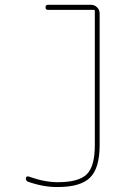

<svg xmlns="http://www.w3.org/2000/svg" viewBox="-20 -750 540 780"><path d="M93.8 -11.7Q85 -14.6 85 -26.4Q85 -30.3 88.4 -32.2Q91.8 -34.2 95.7 -33.2Q160.2 -9.8 214.8 -9.8Q299.8 -9.8 332.5 -42Q365.2 -74.2 365.2 -160.2V-705.1Q365.2 -710 360.4 -710H174.8Q165 -710 165 -720.2Q165 -730.5 174.8 -730.5H349.6Q364.3 -730.5 374.5 -720.2Q384.8 -710 384.8 -695.3V-160.2Q384.8 -67.4 346.2 -28.8Q307.6 9.8 214.8 9.8Q158.2 10.7 93.8 -11.7Z"/></svg>

Font: Rounded-X Mgen+ 1mn thin
Style: Regular
Weight: 100
Designer: [Source Han Sans]
Ryoko NISHIZUKA  (kana & ideographs); Paul D. Hunt (Latin, Greek & Cyrillic); Wenlong ZHANG  (bopomofo
Version: Version 1.059.20150602